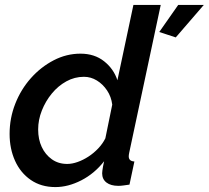

<svg xmlns="http://www.w3.org/2000/svg" viewBox="-20 -750 848 780"><path d="M205 10Q147 10 105 -19Q63 -48 41 -97Q19 -146 19 -206Q19 -270 42 -328.5Q65 -387 105.5 -432.5Q146 -478 198 -505Q250 -532 307 -532Q364 -532 403 -501Q442 -470 457 -424L522 -730H633L505 -130Q504 -125 503.5 -121.5Q503 -118 503 -115Q503 -95 526 -94L506 0Q492 2 481 3.5Q470 5 461 5Q430 5 412.5 -8.5Q395 -22 395 -46Q395 -51 396 -57.5Q397 -64 398.5 -73.5Q400 -83 403 -95Q364 -45 310.5 -17.5Q257 10 205 10ZM253 -84Q273 -84 295.5 -92Q318 -100 339.5 -114Q361 -128 379 -147Q397 -166 408 -188L436 -325Q432 -357 415 -382.5Q398 -408 373.5 -423Q349 -438 321 -438Q283 -438 249.5 -419.5Q216 -401 190.5 -370Q165 -339 150 -301Q135 -263 135 -224Q135 -184 149.5 -153Q164 -122 190.5 -103Q217 -84 253 -84ZM627 -620 704 -730H808L694 -598Z"/></svg>

Font: Raleway Thin SemiBold
Style: Italic
Weight: 600
Italic angle: -12°
Version: Version 4.026